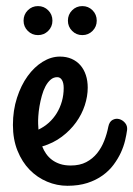

<svg xmlns="http://www.w3.org/2000/svg" viewBox="-20 -576 433 624"><path d="M265.1 -291Q265.1 -263.2 255.6 -233.9Q246.1 -204.6 227.3 -178.5Q208.5 -152.3 180.9 -131.6Q153.3 -110.8 117.2 -100.1Q122.1 -87.4 130.1 -75.9Q138.2 -64.5 149.4 -56.2Q160.6 -47.9 175.5 -43Q190.4 -38.1 210 -38.1Q239.3 -38.1 260.3 -49.1Q281.2 -60.1 295.7 -78.1Q310.1 -96.2 318.8 -118.7Q327.6 -141.1 332 -164.1Q335.4 -180.7 345.9 -186.3Q356.4 -191.9 367.4 -189Q378.4 -186 386.5 -176.5Q394.5 -167 393.1 -153.8Q391.1 -138.7 386.5 -119.1Q381.8 -99.6 372.6 -79.6Q363.3 -59.6 348.9 -40.3Q334.5 -21 313.5 -5.9Q292.5 9.3 264.2 18.6Q235.8 27.8 199.2 27.8Q165 27.8 133.1 14.4Q101.1 1 76.4 -24.2Q51.8 -49.3 36.9 -86.2Q22 -123 22 -169.9Q22 -217.3 35.2 -258.1Q48.3 -298.8 69.8 -328.6Q91.3 -358.4 118.7 -375.2Q146 -392.1 174.8 -392.1Q195.8 -392.1 212.6 -384.8Q229.5 -377.4 241.2 -364Q252.9 -350.6 259 -332Q265.1 -313.5 265.1 -291ZM104 -172.9Q104 -168.5 104.5 -164.1Q105 -159.7 105 -154.8Q123.5 -163.6 138.7 -177.2Q153.8 -190.9 164.6 -208.5Q175.3 -226.1 181.2 -246.8Q187 -267.6 187 -290Q187 -306.6 181.4 -315.9Q175.8 -325.2 166 -325.2Q153.8 -325.2 144.3 -316.9Q134.8 -308.6 127.7 -295.2Q120.6 -281.7 116 -264.9Q111.3 -248 108.4 -231Q105.5 -213.9 104.5 -198.5Q103.5 -183.1 104 -172.9ZM56.6 -508.8Q56.6 -528.8 70.3 -542.5Q84 -556.2 103.5 -556.2Q123 -556.2 136.7 -542.5Q150.4 -528.8 150.4 -508.8Q150.4 -489.3 136.7 -475.6Q123 -461.9 103.5 -461.9Q84 -461.9 70.3 -475.6Q56.6 -489.3 56.6 -508.8ZM200.7 -508.8Q200.7 -528.8 214.4 -542.5Q228 -556.2 247.6 -556.2Q267.1 -556.2 280.8 -542.5Q294.4 -528.8 294.4 -508.8Q294.4 -489.3 280.8 -475.6Q267.1 -461.9 247.6 -461.9Q228 -461.9 214.4 -475.6Q200.7 -489.3 200.7 -508.8Z"/></svg>

Font: Grand Hotel
Style: Regular
Weight: 400
Designer: Brian J. Bonislawsky & Jim Lyles for Astigmatic (AOETI)
Foundry: Astigmatic (AOETI)
Version: Version 001.000